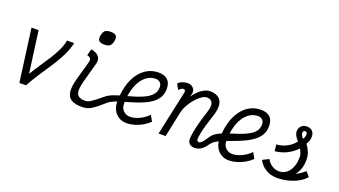

<svg xmlns="http://www.w3.org/2000/svg" viewBox="-69 -1488 3738 2116"><g transform="rotate(20 1800.0 -429.5)"><path d="M195 1 112 -618H195L261 -130Q299 -193 340.5 -254.5Q382 -316 421 -376.5Q460 -437 489 -497.5Q518 -558 529 -618H612Q595 -539 556.5 -462.5Q518 -386 468.5 -310.5Q419 -235 367.5 -157.5Q316 -80 273 0Z M931 14Q851 14 807 -12Q763 -38 755 -98.5Q747 -159 776 -262L836 -476Q843 -503 834 -519.5Q825 -536 793 -542L813 -618Q875 -608 903.5 -575Q932 -542 918 -489L856 -262Q835 -185 837.5 -141.5Q840 -98 865.5 -80Q891 -62 938 -62Q956 -62 971.5 -66.5Q987 -71 1006 -83Q1025 -95 1054.5 -118Q1084 -141 1129 -178Q1163 -206 1216 -226Q1247 -237 1282 -248Q1288 -308 1302 -361Q1325 -445 1367.5 -505.5Q1410 -566 1469 -599Q1528 -632 1601 -632Q1670 -632 1707 -597Q1744 -562 1744 -492Q1744 -434 1719.5 -392Q1695 -350 1653 -319.5Q1611 -289 1558.5 -267Q1506 -245 1450 -228Q1403 -213 1357 -200Q1357 -188 1357 -175Q1357 -126 1389.5 -95.5Q1422 -65 1467 -65Q1502 -65 1540 -78Q1578 -91 1614 -113.5Q1650 -136 1677 -165L1715 -97Q1681 -64 1636.5 -38.5Q1592 -13 1544.5 0.5Q1497 14 1454 14Q1403 14 1363.5 -10Q1324 -34 1301.5 -76Q1279 -118 1279 -173Q1279 -174 1279 -176Q1262 -169 1246 -163Q1203 -146 1177 -123Q1132 -83 1098 -56Q1064 -29 1037.5 -13.5Q1011 2 986 8Q961 14 931 14ZM1363 -270Q1406 -282 1449 -295Q1508 -313 1557 -337.5Q1606 -362 1635.5 -397Q1665 -432 1665 -485Q1665 -519 1644 -537.5Q1623 -556 1593 -556Q1542 -556 1499 -529Q1456 -502 1424 -452Q1392 -402 1375 -332Q1367 -303 1363 -270ZM929 -716Q881 -716 864 -736Q847 -756 857 -801Q865 -841 885.5 -857Q906 -873 949 -873Q997 -873 1014 -853Q1031 -833 1021 -788Q1013 -748 992.5 -732Q972 -716 929 -716Z M2365 -154Q2385 -185 2421 -208Q2448 -225 2481 -238Q2487 -304 2502 -361Q2525 -445 2567.5 -505.5Q2610 -566 2669 -599Q2728 -632 2801 -632Q2870 -632 2907 -597Q2944 -562 2944 -492Q2944 -434 2920 -391.5Q2896 -349 2855 -317Q2814 -285 2763.5 -260.5Q2713 -236 2659 -216Q2606 -197 2557 -178Q2557 -177 2557 -175Q2557 -126 2589.5 -95.5Q2622 -65 2667 -65Q2702 -65 2740 -78Q2778 -91 2814 -113.5Q2850 -136 2877 -165L2915 -97Q2881 -64 2836.5 -38.5Q2792 -13 2744.5 0.5Q2697 14 2654 14Q2603 14 2563.5 -10Q2524 -34 2502 -76Q2485 -107 2480 -146Q2471 -141 2463 -137Q2423 -116 2400 -88Q2372 -46 2346.5 -24Q2321 -2 2297.5 6Q2274 14 2253 14Q2216 14 2194 -5.5Q2172 -25 2171 -56Q2170 -85 2178.5 -135.5Q2187 -186 2204.5 -253Q2222 -320 2248 -399Q2276 -481 2259.5 -518.5Q2243 -556 2195 -556Q2171 -556 2143.5 -540Q2116 -524 2089 -496.5Q2062 -469 2037.5 -435.5Q2013 -402 1995.5 -365Q1978 -328 1971 -293L1910 0H1827L1939 -517Q1939 -521 1940.5 -526Q1942 -531 1941 -535Q1940 -545 1933.5 -550.5Q1927 -556 1916 -556Q1907 -556 1895.5 -549.5Q1884 -543 1866 -525L1831 -586Q1845 -607 1877 -619.5Q1909 -632 1940 -632Q1969 -632 1990.5 -618.5Q2012 -605 2021.5 -582Q2031 -559 2022 -530L2013 -501Q2056 -562 2106 -597Q2156 -632 2202 -632Q2299 -632 2332.5 -570.5Q2366 -509 2326 -390Q2304 -322 2286.5 -262.5Q2269 -203 2260 -156.5Q2251 -110 2252 -83Q2253 -74 2260 -68Q2267 -62 2278 -62Q2287 -62 2297 -69Q2307 -76 2323.5 -95.5Q2340 -115 2365 -154ZM2563 -268Q2581 -274 2600 -280Q2650 -295 2697 -313Q2744 -331 2782 -353.5Q2820 -376 2842.5 -408Q2865 -440 2865 -485Q2865 -519 2844 -537.5Q2823 -556 2793 -556Q2742 -556 2699 -529Q2656 -502 2624 -452Q2592 -402 2575 -332Q2567 -301 2563 -268Z M3217 14Q3144 14 3086 -21.5Q3028 -57 2998 -117L3072 -154Q3091 -113 3131 -87.5Q3171 -62 3214 -62Q3264 -62 3301 -91Q3338 -120 3358 -170.5Q3378 -221 3378 -285Q3378 -313 3369 -335Q3360 -357 3348 -378Q3317 -344 3276 -317Q3235 -290 3188.5 -274Q3142 -258 3096 -254L3087 -331Q3149 -333 3207.5 -364Q3266 -395 3301 -443Q3277 -467 3262.5 -495Q3248 -523 3249 -544Q3249 -582 3273 -607Q3297 -632 3338 -632Q3379 -632 3402.5 -608.5Q3426 -585 3426 -547Q3428 -528 3421 -502Q3414 -476 3397 -452Q3423 -417 3441 -375.5Q3459 -334 3458 -285Q3458 -229 3444.5 -185Q3431 -141 3398 -99Q3415 -107 3433.5 -118Q3452 -129 3469.5 -142Q3487 -155 3500 -169L3547 -116Q3518 -78 3466 -48.5Q3414 -19 3349.5 -2.5Q3285 14 3217 14ZM3342 -488Q3353 -505 3357.5 -518Q3362 -531 3362 -542Q3364 -558 3357.5 -567Q3351 -576 3337 -577Q3327 -578 3320 -570.5Q3313 -563 3313 -551Q3313 -536 3320.5 -521.5Q3328 -507 3342 -488Z"/></g></svg>

Font: Victor Mono Thin Medium
Style: Italic
Weight: 500
Italic angle: -12°
Monospace: yes
Version: Version 1.561;gftools[0.9.30]